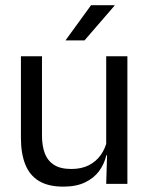

<svg xmlns="http://www.w3.org/2000/svg" viewBox="-20 -703 573 734"><path d="M140.5 -488V-184.5Q140.5 -146 151.2 -117.2Q162 -88.5 186.5 -72.8Q211 -57 252.5 -57Q291.5 -57 319.5 -71.2Q347.5 -85.5 365.2 -110.5Q383 -135.5 389.5 -167L404 -109.5H386.5Q379 -76.5 359 -49.2Q339 -22 305.2 -5.8Q271.5 10.5 222 10.5Q164.5 10.5 128.8 -11.2Q93 -33 76.5 -74.8Q60 -116.5 60 -175.5V-488ZM467 -488V0H386L389.5 -117L386 -122V-488ZM328 -683H418V-681.5L303 -548.5H231V-549.5Z"/></svg>

Font: Anek Tamil
Style: Regular
Weight: 400
Designer: Aadarsh Rajan (Tamil), Yesha Goshar (Latin)
Foundry: Ek Type
Version: Version 1.003